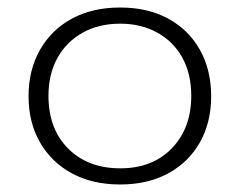

<svg xmlns="http://www.w3.org/2000/svg" viewBox="-20 -483 640 511"><path d="M300 8Q226 8 171.5 -21.5Q117 -51 86.5 -104Q56 -157 56 -227Q56 -297 86.5 -350.5Q117 -404 171.5 -433.5Q226 -463 300 -463Q373 -463 427.5 -433.5Q482 -404 512 -350.5Q542 -297 542 -227Q542 -157 512 -104Q482 -51 427.5 -21.5Q373 8 300 8ZM300 -35Q386 -35 437.5 -88.5Q489 -142 489 -228Q489 -287 465 -330Q441 -373 398 -396.5Q355 -420 300 -420Q243 -420 200 -396Q157 -372 133 -329Q109 -286 109 -228Q109 -140 161.5 -87.5Q214 -35 300 -35Z"/></svg>

Font: Inconsolata Expanded Light
Style: Regular
Weight: 300
Width: 7
Monospace: yes
Designer: Raph Levien, Cyreal, Brenton Simpson
Foundry: Raph Levien, Cyreal, Google
Version: Version 3.001; ttfautohint (v1.8.2.53-6de2)